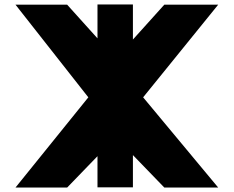

<svg xmlns="http://www.w3.org/2000/svg" viewBox="-20 -846 1054 866"><path d="M964.2 0 625.6 -407 964.2 -825H721.2L579.5 -667.7V-826H419.7V-673L282.8 -825H49.8L378.4 -407L49.8 0H282.8L419.7 -141.5V-1H579.5V-146.5L721.2 0Z"/></svg>

Font: Hussar
Style: BdSuprExt
Weight: 700
Foundry: Cannot Into Space Fonts
Version: Version 2.00